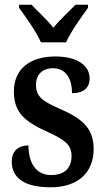

<svg xmlns="http://www.w3.org/2000/svg" viewBox="-20 -786 449 816"><path d="M154 -606H261C280 -651 327 -715 354 -753V-766H301C274 -738 233 -701 207 -668C181 -701 140 -738 114 -766H61V-753C88 -715 135 -651 154 -606ZM195 10C311 10 378 -52 378 -153C378 -241 328 -282 240 -321C159 -356 133 -376 133 -425C133 -469 160 -496 205 -496C255 -496 286 -459 286 -390C337 -390 361 -414 361 -453C361 -502 316 -546 215 -546C110 -546 39 -495 39 -397C39 -308 85 -269 183 -225C258 -191 284 -169 284 -123C284 -74 257 -42 197 -42C135 -42 101 -91 101 -168C67 -168 30 -152 30 -99C30 -31 82 10 195 10Z"/></svg>

Font: Noto Serif Bengali Condensed SemiBold
Style: Regular
Weight: 600
Width: 3
Designer: Juan Bruce, Universal Thirst, Indian Type Foundry and the Monotype Design Team.
Foundry: Monotype Imaging Inc.
Version: Version 2.003